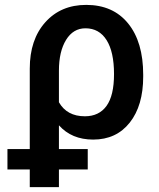

<svg xmlns="http://www.w3.org/2000/svg" viewBox="-20 -558 645 781"><path d="M10.3 0ZM330.6 -538.1Q439.9 -538.1 501.2 -462.6Q562.5 -387.2 562.5 -253.9V-246.6Q562.5 -128.4 507.8 -59.3Q453.1 9.8 358.9 9.8Q271.5 9.8 219.7 -48.3V203.1H101.1V-278.8Q101.1 -397 164.3 -467.5Q227.5 -538.1 330.6 -538.1ZM219.7 -142.1Q252.4 -85 325.2 -85Q382.8 -85 413.3 -127.2Q443.8 -169.4 443.8 -256.8Q443.8 -346.7 413.6 -394.8Q383.3 -442.9 327.6 -442.9Q277.8 -442.9 248.8 -395.8Q219.7 -348.6 219.7 -270.5ZM336.9 131.3H10.3V48.3H336.9Z"/></svg>

Font: Roboto Medium
Style: Regular
Weight: 500
Designer: Google
Version: Version 2.134; 2016; ttfautohint (v1.6)